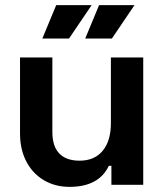

<svg xmlns="http://www.w3.org/2000/svg" viewBox="-20 -720 634 748"><path d="M414 0V-74H404Q365 8 251 8Q194 8 150 -18.5Q106 -45 82 -92Q58 -139 58 -200V-496H184V-206Q184 -150 211 -122Q238 -94 290 -94Q348 -94 380 -132.5Q412 -171 412 -240V-496H538V0ZM337 -700 249 -570H145L199 -700ZM504 -700 416 -570H312L366 -700Z"/></svg>

Font: Space Grotesk Variable
Style: Regular
Weight: 400
Designer: Florian Karsten (Space Grotesk), Colophon Foundry (Space Mono)
Foundry: Florian Karsten
Version: Version 1.106